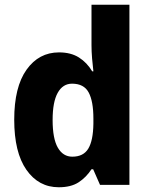

<svg xmlns="http://www.w3.org/2000/svg" viewBox="-20 -780 631 810"><path d="M228 10Q143 10 91.5 -63.5Q40 -137 40 -275Q40 -413 92 -486Q144 -559 229 -559Q279 -559 313 -537.5Q347 -516 369 -479H374Q371 -503 368.5 -533Q366 -563 366 -590V-760H526V0H402L373 -66H366Q343 -31 311 -10.5Q279 10 228 10ZM285 -119Q332 -119 352.5 -153Q373 -187 374 -258V-280Q374 -353 354 -390Q334 -427 284 -427Q245 -427 223.5 -388.5Q202 -350 202 -274Q202 -195 224 -157Q246 -119 285 -119Z"/></svg>

Font: Noto Sans Ethiopic SemiCondensed ExtraBold
Style: Regular
Weight: 800
Width: 4
Designer: Monotype Design Team
Foundry: Monotype Imaging Inc.
Version: Version 2.102; ttfautohint (v1.8.4.7-5d5b)